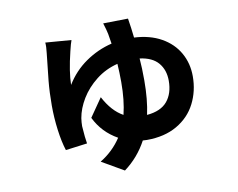

<svg xmlns="http://www.w3.org/2000/svg" viewBox="-79 -736 1157 935"><g transform="rotate(-10 500.0 -269.0)"><path d="M609 -632Q617 -583 622 -536Q700 -532 756 -500.5Q812 -469 841.5 -417Q871 -365 871 -301Q871 -228 840 -167Q809 -106 747 -70Q685 -34 597 -34L577 -35Q536 42 466 94L357 31Q421 -8 461 -69Q386 -111 349 -187L412 -278Q451 -204 506 -174Q523 -243 523 -333Q523 -381 520 -424Q460 -409 413 -372Q366 -335 337.5 -288Q309 -241 301 -194Q298 -173 298 -155Q302 -94 307 -68L200 -54Q186 -97 178 -158Q170 -219 170 -279Q170 -344 175.5 -401Q181 -458 190 -535Q194 -567 192 -587L320 -577Q314 -562 305 -524Q281 -426 280 -362Q319 -426 379 -467.5Q439 -509 509 -526L501 -575Q497 -595 486 -630ZM635 -322Q635 -227 619 -154Q688 -160 720 -198.5Q752 -237 752 -300Q752 -353 722.5 -388Q693 -423 631 -431Q635 -384 635 -322Z"/></g></svg>

Font: Sinter Bold
Style: Regular
Weight: 700
Foundry: Adobe & rsms
Version: Version 1.000